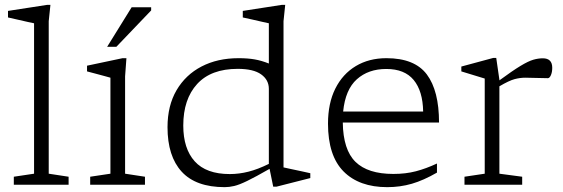

<svg xmlns="http://www.w3.org/2000/svg" viewBox="-20 -762 2322 792"><path d="M181 -45.5 263 -33V0H37V-33L120.5 -45.5V-666Q114 -667 95.8 -671.2Q77.5 -675.5 55 -680.5Q32.5 -685.5 13 -690V-717L175 -742H188L181 -674.5Z M501.5 -522 496 -447V-45.5L578 -33V0H352V-33L435.5 -45.5V-441.5Q430 -443 412.8 -447.8Q395.5 -452.5 374.8 -458Q354 -463.5 339 -467.5V-491L485.5 -522ZM422 -569 523 -732H603.5V-719L460 -569Z M1107 8 1092 -65.5Q1033.5 -32 1000 -15.8Q966.5 0.5 946 5.2Q925.5 10 907 10Q788 10 729.5 -53.8Q671 -117.5 671 -237.5Q671 -326 708.2 -389.8Q745.5 -453.5 811.5 -487.8Q877.5 -522 964 -522Q1002 -522 1030.5 -517Q1059 -512 1089 -500V-666Q1083 -667 1062.5 -671.8Q1042 -676.5 1018.8 -681.8Q995.5 -687 981.5 -690V-717L1143 -742H1156.5L1149.5 -674.5V-71.5Q1155.5 -70 1178.2 -65.2Q1201 -60.5 1225.2 -55.2Q1249.5 -50 1260 -47.5V-27.5L1120.5 8ZM1089 -395.5Q1089 -432.5 1057.2 -455.2Q1025.5 -478 960.5 -478Q850.5 -478 793.2 -415.5Q736 -353 736 -244Q736 -149 783.2 -96.5Q830.5 -44 928 -44Q966 -44 1004.8 -53.8Q1043.5 -63.5 1089 -86Z M1574 -522Q1690.5 -522 1740.8 -454.8Q1791 -387.5 1791 -256.5H1394Q1395.5 -144 1446.5 -94.2Q1497.5 -44.5 1602.5 -44.5Q1653.5 -44.5 1695.5 -55.5Q1737.5 -66.5 1782.5 -87.5V-50Q1727 -18 1678.8 -4Q1630.5 10 1577.5 10Q1461.5 10 1397.2 -54.8Q1333 -119.5 1333 -252Q1333 -336 1363.2 -396.5Q1393.5 -457 1447.8 -489.5Q1502 -522 1574 -522ZM1573.5 -477.5Q1499.5 -477.5 1452 -435Q1404.5 -392.5 1395.5 -302H1725.5Q1724 -386.5 1686.5 -432Q1649 -477.5 1573.5 -477.5Z M2040 -433V-430.5Q2094.5 -470.5 2126.8 -490Q2159 -509.5 2179.5 -515.5Q2200 -521.5 2219 -521.5Q2258 -521.5 2258 -482.5Q2258 -464.5 2252.5 -452Q2247 -439.5 2240 -439.5Q2215.5 -439.5 2192 -440.5Q2168.5 -441.5 2146.5 -441.5Q2125 -441.5 2102.5 -435.5Q2080 -429.5 2040 -406V-45.5L2134 -33V0H1896V-33L1979.5 -45.5V-438Q1970 -441 1940.2 -450Q1910.5 -459 1883 -467.5V-487.5L2014.5 -523H2027Z"/></svg>

Font: Newsreader 6pt Light
Style: Regular
Weight: 300
Designer: Hugues Gentile
Foundry: Production Type
Version: Version 1.003; ttfautohint (v1.8.3)